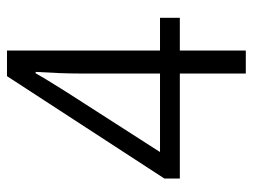

<svg xmlns="http://www.w3.org/2000/svg" viewBox="-104 -594 699 530"><g transform="rotate(-90 245.0 -329.5)"><path d="M370.1 -182.1V0H306.6V-182.1H16.6V-224.6L299.3 -659.2H370.1V-236.8H460.4V-182.1ZM306.6 -461.9Q306.6 -507.8 311 -580.1H307.1Q297.4 -562 275.9 -527.8Q259.8 -502.4 254.9 -494.1L89.8 -236.8H306.6Z"/></g></svg>

Font: Varta
Style: Light
Weight: 300
Designer: Joana Correia, Viktoriya Grabowska, Eben Sorkin
Foundry: Sorkin Type
Version: Version 1.002; ttfautohint (v1.3) -l 8 -r 24 -G 200 -x 12 -H